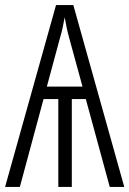

<svg xmlns="http://www.w3.org/2000/svg" viewBox="-21 -734 508 754"><path d="M267 -714H199L-1 0H57L150 -345H208V0H261V-345H316L410 0H467ZM233 -666C238 -637 244 -609 251 -584L303 -394H163L214 -583C222 -609 228 -637 233 -666Z"/></svg>

Font: Noto Sans UI Condensed Light
Style: Regular
Weight: 300
Width: 3
Designer: Monotype Design Team
Foundry: Monotype Imaging Inc.
Version: Version 1.901